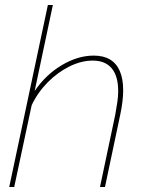

<svg xmlns="http://www.w3.org/2000/svg" viewBox="-20 -750 580 770"><path d="M172 -730H192L119 -385Q163 -450 227.5 -488.5Q292 -527 356 -527Q395 -527 421 -511.5Q447 -496 460.5 -465Q474 -434 474 -388Q474 -367 471 -342Q468 -317 462 -289L401 0H381L442 -289Q447 -316 450.5 -340Q454 -364 454 -384Q454 -445 428 -476Q402 -507 352 -507Q306 -507 258.5 -483.5Q211 -460 171 -419.5Q131 -379 107 -328L37 0H17Z"/></svg>

Font: Raleway Thin
Style: Italic
Weight: 100
Italic angle: -12°
Designer: Matt McInerney, Pablo Impallari, Rodrigo Fuenzalida
Foundry: Matt McInerney, Pablo Impallari, Rodrigo Fuenzalida
Version: Version 4.026